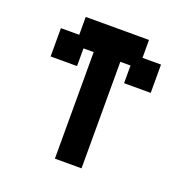

<svg xmlns="http://www.w3.org/2000/svg" viewBox="-118 -747 840 867"><g transform="rotate(20 301.5 -313.5)"><path d="M237 11V-501H188V-416H61V-552H149V-638H453V-552H542V-416H414V-501H365V11Z"/></g></svg>

Font: Pixelify Sans
Style: Bold
Weight: 700
Designer: Stefie Justprince
Foundry: Typecalism Foundryline
Version: Version 1.000